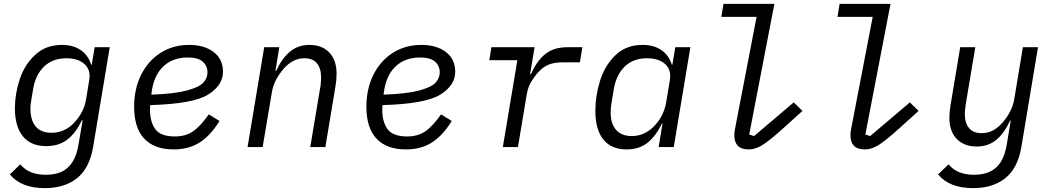

<svg xmlns="http://www.w3.org/2000/svg" viewBox="-20 -760 5440 992"><path d="M31 141 85 89Q128 143 217 143Q265 143 299 127Q333 111 355 76Q377 41 386 -15L407 -139H403Q372 -73 328 -39Q284 -5 219 -5Q140 -5 98.5 -55.5Q57 -106 57 -201Q57 -275 82 -350.5Q107 -426 162 -477Q217 -528 300 -528Q357 -528 396 -502Q435 -476 451 -426H454L469 -516H547L461 0Q442 110 377.5 161Q313 212 212 212Q150 212 104.5 194Q59 176 31 141ZM368 -131Q387 -152 403 -181.5Q419 -211 425 -248L441 -346Q450 -399 416.5 -429Q383 -459 323 -459Q252 -459 207.5 -416Q163 -373 151 -299L142 -245Q137 -215 137 -201Q137 -139 164.5 -106.5Q192 -74 246 -74Q280 -74 310.5 -87.5Q341 -101 368 -131Z M673 -209Q673 -301 709.5 -374Q746 -447 810.5 -487.5Q875 -528 957 -528Q1035 -528 1083.5 -491.5Q1132 -455 1132 -389Q1132 -319 1054.5 -271Q977 -223 756 -217Q755 -207 755 -194Q755 -130 782.5 -92.5Q810 -55 884 -55Q938 -55 976 -80.5Q1014 -106 1059 -169L1114 -135Q1069 -61 1012.5 -24.5Q956 12 877 12Q778 12 725.5 -43.5Q673 -99 673 -209ZM763 -281 762 -271Q880 -275 944 -292Q1008 -309 1030 -332.5Q1052 -356 1052 -386Q1052 -420 1027.5 -441.5Q1003 -463 950 -463Q872 -463 823 -416Q774 -369 763 -281Z M1259 0 1345 -516H1423L1403 -394H1407Q1437 -459 1478.5 -493.5Q1520 -528 1579 -528Q1644 -528 1681.5 -488.5Q1719 -449 1719 -379Q1719 -347 1713 -312L1661 0H1583L1634 -305L1636 -315Q1639 -344 1639 -360Q1639 -407 1617.5 -433Q1596 -459 1553 -459Q1521 -459 1494 -444.5Q1467 -430 1444 -403Q1395 -345 1385 -285L1337 0Z M1873 -209Q1873 -301 1909.5 -374Q1946 -447 2010.5 -487.5Q2075 -528 2157 -528Q2235 -528 2283.5 -491.5Q2332 -455 2332 -389Q2332 -319 2254.5 -271Q2177 -223 1956 -217Q1955 -207 1955 -194Q1955 -130 1982.5 -92.5Q2010 -55 2084 -55Q2138 -55 2176 -80.5Q2214 -106 2259 -169L2314 -135Q2269 -61 2212.5 -24.5Q2156 12 2077 12Q1978 12 1925.5 -43.5Q1873 -99 1873 -209ZM1963 -281 1962 -271Q2080 -275 2144 -292Q2208 -309 2230 -332.5Q2252 -356 2252 -386Q2252 -420 2227.5 -441.5Q2203 -463 2150 -463Q2072 -463 2023 -416Q1974 -369 1963 -281Z M2578 0 2653 -449H2508L2519 -516H2742L2719 -378H2724Q2753 -445 2797 -480.5Q2841 -516 2911 -516H2989L2976 -438H2888Q2843 -438 2813.5 -425.5Q2784 -413 2760 -386Q2741 -365 2724 -336.5Q2707 -308 2701 -269L2656 0Z M3383 0 3403 -122H3400Q3368 -56 3325 -22Q3282 12 3217 12Q3139 12 3097.5 -39Q3056 -90 3056 -188Q3056 -265 3080.5 -343.5Q3105 -422 3160 -475Q3215 -528 3300 -528Q3357 -528 3396 -502Q3435 -476 3451 -426H3454L3469 -516H3547L3461 0ZM3365 -114Q3411 -165 3422 -232L3441 -346Q3450 -399 3416.5 -429Q3383 -459 3323 -459Q3251 -459 3207 -415.5Q3163 -372 3151 -297L3139 -225Q3135 -201 3135 -180Q3135 -121 3163 -89Q3191 -57 3244 -57Q3314 -57 3365 -114Z M3774 -59Q3774 -78 3777 -91L3889 -673H3707L3718 -740H3981L3851 -65L3876 -57L4081 -231L4126 -187L4022 -93Q3952 -30 3916.5 -9Q3881 12 3849 12Q3810 12 3792 -7Q3774 -26 3774 -59Z M4374 -59Q4374 -78 4377 -91L4489 -673H4307L4318 -740H4581L4451 -65L4476 -57L4681 -231L4726 -187L4622 -93Q4552 -30 4516.5 -9Q4481 12 4449 12Q4410 12 4392 -7Q4374 -26 4374 -59Z M4827 141 4881 89Q4924 143 5013 143Q5061 143 5095.5 126.5Q5130 110 5151.5 75.5Q5173 41 5182 -15L5202 -137H5199Q5169 -72 5127.5 -37.5Q5086 -3 5026 -3Q4961 -3 4923 -42.5Q4885 -82 4885 -152Q4885 -176 4891 -216L4941 -516H5019L4970 -223L4969 -215Q4965 -190 4965 -171Q4965 -124 4987 -98Q5009 -72 5052 -72Q5084 -72 5111 -86.5Q5138 -101 5161 -128Q5210 -186 5220 -246L5265 -516H5343L5257 0Q5238 110 5173.5 161Q5109 212 5008 212Q4946 212 4900.5 194Q4855 176 4827 141Z"/></svg>

Font: iA Writer Mono V
Style: Regular
Weight: 400
Italic angle: -9.5°
Designer: Mike Abbink, Paul van der Laan, Pieter van Rosmalen
Foundry: Bold Monday
Version: Version 2.000